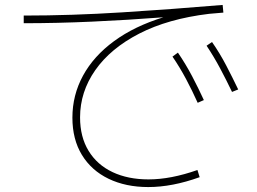

<svg xmlns="http://www.w3.org/2000/svg" viewBox="-20 -727 1040 777"><path d="M779 -39 788 -10Q677 30 580 30Q489 30 419.5 -3.5Q350 -37 311.5 -100Q273 -163 273 -251Q273 -342 316 -421Q359 -500 441.5 -560.5Q524 -621 641 -657Q497 -646 353.5 -639.5Q210 -633 76 -633V-664Q269 -664 474.5 -677Q680 -690 881 -707L884 -676Q854 -673 826 -671Q660 -651 543.5 -591Q427 -531 365.5 -443Q304 -355 304 -252Q304 -173 338.5 -116.5Q373 -60 435.5 -30.5Q498 -1 581 -1Q626 -1 675.5 -10.5Q725 -20 779 -39ZM919 -355Q896 -403 871 -450Q846 -497 816 -542L838 -557Q870 -511 895.5 -462Q921 -413 944 -365ZM780 -311Q758 -360 733 -407Q708 -454 678 -498L700 -514Q732 -467 757.5 -418.5Q783 -370 805 -322Z"/></svg>

Font: Murecho ExtraLight
Style: Regular
Weight: 200
Designer: Neil Summerour
Foundry: Positype
Version: Version 1.010; ttfautohint (v1.8.3)